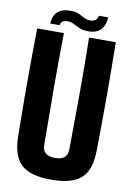

<svg xmlns="http://www.w3.org/2000/svg" viewBox="-101 -990 726 1061"><g transform="rotate(10 262.5 -459.0)"><path d="M263 10Q146 10 95 -36.5Q44 -83 42 -191Q37 -496 42 -800H192Q189 -649 190 -486.5Q191 -324 192 -173Q192 -112 263 -112Q333 -112 333 -173Q335 -324 335.5 -486.5Q336 -649 333 -800H483Q488 -496 483 -191Q482 -83 430.5 -36.5Q379 10 263 10ZM108 -839Q111 -886 136.5 -907Q162 -928 204 -928Q236 -928 254.5 -919.5Q273 -911 288 -902.5Q303 -894 323 -894Q342 -894 353 -903.5Q364 -913 365 -928H418Q412 -833 322 -833Q292 -833 272 -842Q252 -851 236 -859.5Q220 -868 200 -868Q164 -868 161 -839Z"/></g></svg>

Font: Big Shoulders Text Black
Style: Regular
Weight: 900
Designer: Patric King
Foundry: XO Type Co
Version: Version 1.000; ttfautohint (v1.8.2)